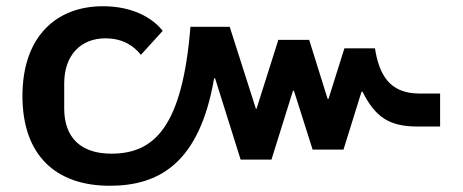

<svg xmlns="http://www.w3.org/2000/svg" viewBox="-20 -584 1484 616"><path d="M332 12C489 12 620 -59 667 -333H670L752 -72H851L920 -293H923L983 -104H1082L1140 -290H1143C1185 -206 1231 -178 1321 -178H1392V-284H1325C1228 -284 1196 -347 1183 -429H1085L1034 -267H1031L972 -456H873L803 -235H801L717 -498H591C565 -175 474 -91 337 -91C240 -91 186 -142 186 -236V-316C186 -409 241 -461 318 -461C375 -461 410 -436 432 -408L502 -485C469 -527 405 -564 310 -564C160 -564 52 -466 52 -276C52 -86 159 12 332 12Z"/></svg>

Font: IBM Plex Thai SemiBold
Style: Regular
Weight: 600
Designer: Mike Abbink, Paul van der Laan, Pieter van Rosmalen, Ben Mitchell, Mark Frömberg
Foundry: Bold Monday
Version: Version 1.0